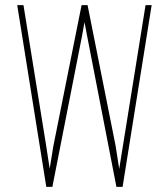

<svg xmlns="http://www.w3.org/2000/svg" viewBox="-20 -731 640 751"><path d="M160.6 -161.1 174.3 -71.3 189 -161.1 298.8 -709.5V-710.9H323.2L322.8 -709.5L432.1 -161.1L446.3 -70.3L460.9 -161.1L549.3 -710.9H573.2L459.5 0H435.1V-1.5L320.3 -592.8L310.5 -644.5L301.3 -592.8L185.1 -1.5L185.5 0H161.1L47.4 -710.9H71.8Z"/></svg>

Font: TypoPRO Roboto Mono
Style: Regular
Weight: 250
Designer: Google
Version: Version 2.000986; 2015; ttfautohint (v1.3)